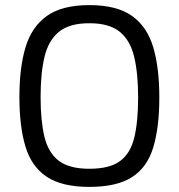

<svg xmlns="http://www.w3.org/2000/svg" viewBox="-20 -722 700 752"><path d="M330 10Q222 10 162.5 -30Q103 -70 79.5 -148.5Q56 -227 56 -342Q56 -457 80 -537Q104 -617 163.5 -659.5Q223 -702 330 -702Q437 -702 496.5 -660Q556 -618 580 -537.5Q604 -457 604 -340.5Q604 -224 580.5 -145.5Q557 -67 497.5 -28.5Q438 10 330 10ZM330 -61Q409 -61 450 -91Q491 -121 506 -183.5Q521 -246 521 -340.5Q521 -435 505.5 -499.5Q490 -564 449 -597.5Q408 -631 330 -631Q252 -631 211 -597.5Q170 -564 154.5 -500Q139 -436 139 -342.5Q139 -249 154 -186.5Q169 -124 210 -92.5Q251 -61 330 -61Z"/></svg>

Font: Cairo-CLs
Style: CLs-Regular
Weight: 400
Version: Version 3.130;gftools[0.9.24]